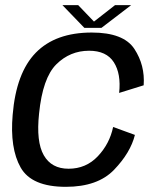

<svg xmlns="http://www.w3.org/2000/svg" viewBox="-20 -725 614 750"><path d="M237.1 4.8Q361.8 4.8 425.8 -62Q489.8 -128.7 507 -198L421.9 -229Q408.2 -163.3 362.1 -114.6Q316 -65.9 247.9 -65.9Q181.1 -65.9 151 -118.6Q120.8 -171.3 132.6 -281.3Q146.6 -420.8 200.1 -473.8Q253.6 -526.8 328 -526.8Q395.9 -526.8 424.7 -481.7Q453.5 -436.6 445.4 -362L541.2 -391.8Q546.9 -469.9 504.9 -533.9Q462.9 -597.9 338.3 -597.9Q197 -597.9 120 -519.3Q43.1 -440.7 29.5 -276.9Q18 -146 60.7 -70.6Q103.4 4.8 237.1 4.8ZM309.5 -616.2H376.4L492.3 -704.9H429.3L347.1 -640.7L285.5 -704.9H223.9Z"/></svg>

Font: Anybody Thin
Style: Italic
Weight: 100
Italic angle: -10°
Designer: Tyler Finck
Foundry: Etcetera Type Company
Version: Version 1.114;gftools[0.9.25]